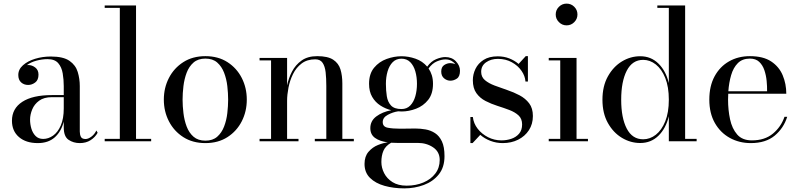

<svg xmlns="http://www.w3.org/2000/svg" viewBox="-20 -780 4411 1060"><path d="M266.5 -255H332V-304.5Q332 -340.5 326.2 -374.8Q320.5 -409 301.5 -431.2Q282.5 -453.5 242.5 -453.5Q212.5 -453.5 181.5 -445.2Q150.5 -437 128.5 -420.5Q132 -421 135.5 -421Q157 -421 174.8 -407.2Q192.5 -393.5 192.5 -368Q192.5 -338 174.2 -324.5Q156 -311 135.5 -311Q112.5 -311 96.8 -325Q81 -339 81 -366Q81 -397 107 -420Q133 -443 174 -455.5Q215 -468 260.5 -468Q329.5 -468 363.8 -444Q398 -420 409.2 -382.5Q420.5 -345 420.5 -304.5V-54Q420.5 -37 426.5 -24.8Q432.5 -12.5 452.5 -12.5Q467 -12.5 484.5 -25.5Q502 -38.5 512 -59.5L519 -47Q505.5 -22.5 480.2 -6.2Q455 10 420.5 10Q385.5 10 358.8 -8Q332 -26 332 -76.5V-109Q318.5 -54.5 282.8 -22.2Q247 10 188.5 10Q123.5 10 84.8 -23.2Q46 -56.5 46 -113.5Q46 -180.5 103 -217.8Q160 -255 266.5 -255ZM218.5 -13Q247 -13 273 -31.2Q299 -49.5 315.5 -87Q332 -124.5 332 -182V-243.5H266.5Q222.5 -243.5 196 -224Q169.5 -204.5 157.8 -175.8Q146 -147 146 -119.5Q146 -94.5 153.2 -70Q160.5 -45.5 176.5 -29.2Q192.5 -13 218.5 -13Z M558 -13.5H641.5V-736.5H558V-750H731V-13.5H814.5V0H558Z M884.5 -230Q884.5 -295 912.5 -349.5Q940.5 -404 992 -437Q1043.5 -470 1114 -470Q1184.5 -470 1235.8 -437Q1287 -404 1314.8 -349.5Q1342.5 -295 1342.5 -230Q1342.5 -165 1314.8 -110.5Q1287 -56 1235.8 -23Q1184.5 10 1114 10Q1043.5 10 992 -23Q940.5 -56 912.5 -110.5Q884.5 -165 884.5 -230ZM988 -230Q988 -195 992.8 -155.5Q997.5 -116 1010.5 -81.5Q1023.5 -47 1048.5 -25.2Q1073.5 -3.5 1114 -3.5Q1154.5 -3.5 1179.2 -25.2Q1204 -47 1217.2 -81.5Q1230.5 -116 1235 -155.5Q1239.5 -195 1239.5 -230Q1239.5 -265.5 1235 -304.8Q1230.5 -344 1217.2 -378.5Q1204 -413 1179.2 -434.8Q1154.5 -456.5 1114 -456.5Q1073.5 -456.5 1048.5 -434.8Q1023.5 -413 1010.5 -378.5Q997.5 -344 992.8 -304.8Q988 -265.5 988 -230Z M1413 -13.5H1476.5V-446.5H1413V-460H1565V-308Q1573 -348 1592.2 -385Q1611.5 -422 1645.2 -446Q1679 -470 1731.5 -470Q1790 -470 1819.8 -450.2Q1849.5 -430.5 1859.8 -396.5Q1870 -362.5 1870 -319V-13.5H1933.5V0H1718V-13.5H1781.5V-305.5Q1781.5 -347.5 1777.8 -380.8Q1774 -414 1761 -433.2Q1748 -452.5 1720.5 -452.5Q1675.5 -452.5 1645.2 -429.5Q1615 -406.5 1597.5 -370.8Q1580 -335 1572.5 -295.8Q1565 -256.5 1565 -224V-13.5H1628V0H1413Z M2024.5 -72.5Q2024.5 -112.5 2057.5 -137.2Q2090.5 -162 2140 -171.5Q2108 -179.5 2080 -197.5Q2052 -215.5 2034.8 -245Q2017.5 -274.5 2017.5 -317.5Q2017.5 -372.5 2045.2 -406Q2073 -439.5 2114.5 -454.5Q2156 -469.5 2196.5 -469.5Q2235 -469.5 2273.8 -456Q2312.5 -442.5 2338.5 -412Q2360 -442 2388.2 -453.5Q2416.5 -465 2438 -465Q2474.5 -465 2497 -441.5Q2519.5 -418 2519.5 -389.5Q2519.5 -357.5 2502.2 -346Q2485 -334.5 2466.5 -334.5Q2447.5 -334.5 2431.8 -347.5Q2416 -360.5 2416 -385Q2416 -410 2432.2 -420.8Q2448.5 -431.5 2466.5 -431.5Q2481 -431.5 2494 -425.5Q2485.5 -437 2471.8 -444.5Q2458 -452 2439 -452Q2418 -452 2392.2 -441.2Q2366.5 -430.5 2346 -402Q2357.5 -385.5 2364 -364.5Q2370.5 -343.5 2370.5 -317.5Q2370.5 -262 2343.8 -228.5Q2317 -195 2277 -179.8Q2237 -164.5 2196.5 -164.5Q2187.5 -164.5 2178.5 -165.5Q2148.5 -161 2120.8 -146Q2093 -131 2093 -106Q2093 -80 2120.8 -74.8Q2148.5 -69.5 2189.5 -69.5Q2215.5 -69.5 2233.5 -70Q2251.5 -70.5 2272.5 -70.5Q2301 -70.5 2329.5 -65.5Q2358 -60.5 2381.8 -45Q2405.5 -29.5 2419.8 0.8Q2434 31 2434 82Q2434 144 2402.2 183.2Q2370.5 222.5 2319.8 241.2Q2269 260 2212 260Q2153 260 2103 246Q2053 232 2022.8 202.2Q1992.5 172.5 1992.5 125Q1992.5 83.5 2014.5 58Q2036.5 32.5 2066.8 20.5Q2097 8.5 2121 6Q2076 0 2050.2 -18.8Q2024.5 -37.5 2024.5 -72.5ZM2110.5 -317.5Q2110.5 -280.5 2115.5 -248.8Q2120.5 -217 2138.8 -197.5Q2157 -178 2196.5 -178Q2226 -178 2245 -197.5Q2264 -217 2273 -248.8Q2282 -280.5 2282 -317.5Q2282 -354.5 2273 -386Q2264 -417.5 2245 -436.8Q2226 -456 2196.5 -456Q2167 -456 2148 -436.8Q2129 -417.5 2119.8 -386Q2110.5 -354.5 2110.5 -317.5ZM2085.5 114.5Q2085.5 146 2100.8 176Q2116 206 2147 225.5Q2178 245 2225 245Q2276 245 2317.5 227.5Q2359 210 2383.2 178.2Q2407.5 146.5 2407.5 103Q2407.5 58 2371.2 33.5Q2335 9 2286.5 9H2173Q2155 9 2139.5 8Q2108 26 2096.8 52.5Q2085.5 79 2085.5 114.5Z M2589 10H2577V-134H2590.5Q2594.5 -98.5 2617.2 -69.2Q2640 -40 2674.5 -22.5Q2709 -5 2748.5 -5Q2777 -5 2803 -13.8Q2829 -22.5 2845.8 -42Q2862.5 -61.5 2862.5 -93Q2862.5 -124.5 2842.8 -142.8Q2823 -161 2792 -172.8Q2761 -184.5 2726.2 -195.5Q2691.5 -206.5 2660.5 -222.5Q2629.5 -238.5 2610 -265.8Q2590.5 -293 2590.5 -337.5Q2590.5 -369.5 2605 -399.8Q2619.5 -430 2650 -449.5Q2680.5 -469 2728 -469Q2762.5 -469 2791.8 -457.5Q2821 -446 2843 -427L2882.5 -470H2894.5V-330H2881Q2879 -360.5 2859.2 -389Q2839.5 -417.5 2805.8 -436.2Q2772 -455 2729 -455Q2690.5 -455 2663.5 -436Q2636.5 -417 2636.5 -383.5Q2636.5 -355 2657.2 -337.5Q2678 -320 2710.5 -307.8Q2743 -295.5 2779.5 -283.2Q2816 -271 2848.5 -253.8Q2881 -236.5 2901.5 -209.5Q2922 -182.5 2922 -139.5Q2922 -95 2900 -61.2Q2878 -27.5 2840.5 -8.8Q2803 10 2755.5 10Q2720 10 2687.8 -2.2Q2655.5 -14.5 2631.5 -35.5Z M3048 -700Q3048 -725 3065.8 -742.5Q3083.5 -760 3108 -760Q3133 -760 3150.5 -742.5Q3168 -725 3168 -700Q3168 -675.5 3150.5 -657.8Q3133 -640 3108 -640Q3083.5 -640 3065.8 -657.8Q3048 -675.5 3048 -700ZM3009.5 -13.5H3073V-446.5H3009.5V-460H3163V-13.5H3226V0H3009.5Z M3826 -13.5V0H3672.5V-138Q3656 -70.5 3615 -30.5Q3574 9.5 3514.5 9.5Q3461 9.5 3413.5 -19Q3366 -47.5 3336 -101Q3306 -154.5 3306 -229.5Q3306 -304.5 3336 -358.2Q3366 -412 3413.5 -440.8Q3461 -469.5 3514.5 -469.5Q3574 -469.5 3615 -429.2Q3656 -389 3672.5 -321.5V-736.5H3609V-750H3762.5V-13.5ZM3672.5 -229.5Q3672.5 -300.5 3652.8 -349.5Q3633 -398.5 3600.8 -424Q3568.5 -449.5 3531 -449.5Q3471 -449.5 3440.2 -389.8Q3409.5 -330 3409.5 -229.5Q3409.5 -129 3440.2 -70Q3471 -11 3531 -11Q3568.5 -11 3600.8 -36.2Q3633 -61.5 3652.8 -110.2Q3672.5 -159 3672.5 -229.5Z M4326 -135Q4306.5 -72.5 4257 -31.2Q4207.5 10 4125 10Q4061 10 4009 -18.8Q3957 -47.5 3926.5 -101.2Q3896 -155 3896 -230Q3896 -305 3925.2 -358.8Q3954.5 -412.5 4005 -441.2Q4055.5 -470 4120 -470Q4193.5 -470 4237.5 -440.8Q4281.5 -411.5 4301.2 -364.2Q4321 -317 4321 -262.5H4000.5Q3999.5 -247 3999.5 -230Q3999.5 -173 4010.5 -121.5Q4021.5 -70 4049.8 -37.5Q4078 -5 4131 -5Q4202 -5 4247 -42.2Q4292 -79.5 4311 -135ZM4120 -456.5Q4078.5 -456.5 4053.5 -431.5Q4028.5 -406.5 4016.5 -365.2Q4004.5 -324 4001 -276H4215Q4215.5 -302.5 4212.5 -333.5Q4209.5 -364.5 4200 -392.5Q4190.5 -420.5 4171.5 -438.5Q4152.5 -456.5 4120 -456.5Z"/></svg>

Font: Bodoni Moda 16pt
Style: Regular
Weight: 400
Version: Version 2.3